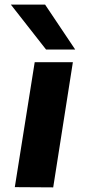

<svg xmlns="http://www.w3.org/2000/svg" viewBox="-20 -810 381 830"><path d="M210 0 44 -1 130 -541H295ZM179 -596 27 -790H175L305 -596Z"/></svg>

Font: Georama ExtraExtended SemiBold
Style: Italic
Weight: 600
Width: 8
Italic angle: -9°
Designer: Jean-Baptiste Levee
Foundry: Production Type
Version: Version 1.000